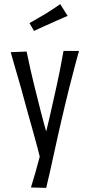

<svg xmlns="http://www.w3.org/2000/svg" viewBox="-20 -763 439 931"><path d="M204 148 130 146Q141 111 151 76Q161 41 170 6.5Q179 -28 188 -62.5Q197 -97 205.5 -131.5Q214 -166 222 -201Q230 -236 238 -272Q248 -317 256 -353Q264 -389 271.5 -427.5Q279 -466 288 -516H363Q354 -484 346.5 -455.5Q339 -427 331.5 -398Q324 -369 315.5 -336.5Q307 -304 298 -265Q288 -223 278 -180Q268 -137 258.5 -94.5Q249 -52 240 -10.5Q231 31 222 71Q213 111 204 148ZM176 9Q170 -16 163 -42Q156 -68 148.5 -95.5Q141 -123 133 -151.5Q125 -180 116.5 -210Q108 -240 100 -270Q91 -304 83 -332.5Q75 -361 67 -388Q59 -415 50.5 -444.5Q42 -474 32 -510L109 -513Q120 -462 128 -425Q136 -388 144.5 -355Q153 -322 163 -281Q171 -250 178.5 -219.5Q186 -189 194.5 -159Q203 -129 211.5 -99Q220 -69 229 -38ZM145 -613 123 -651Q134 -657 146 -664Q158 -671 170.5 -678.5Q183 -686 196 -693Q209 -701 222 -709.5Q235 -718 248 -726.5Q261 -735 272 -743L308 -686Q294 -680 279.5 -673.5Q265 -667 250.5 -661Q236 -655 222 -648Q208 -642 194.5 -636Q181 -630 168.5 -624Q156 -618 145 -613Z"/></svg>

Font: Truculenta
Style: Regular
Weight: 400
Designer: Ivan Castro, Eva Sanz & Omnibus-Type Team
Foundry: Omnibus-Type
Version: Version 1.002